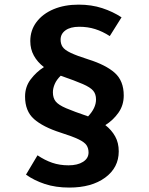

<svg xmlns="http://www.w3.org/2000/svg" viewBox="-20 -745 655 845"><path d="M326.2 -724.6Q382.6 -724.6 429.7 -709.2Q476.9 -693.8 514.9 -668.7L463.1 -586.2Q431.3 -606.7 399 -616.9Q366.7 -627.2 328.7 -627.2Q289.7 -627.2 268.2 -611.5Q246.7 -595.9 246.7 -570.8Q246.7 -551.8 255.6 -538.5Q264.6 -525.1 290.8 -512.6Q316.9 -500 368.7 -483.6Q445.6 -459.5 485.1 -424.4Q524.6 -389.2 524.6 -324.6Q524.6 -281.5 501 -248.5Q477.4 -215.4 443.6 -194.4Q471.3 -172.8 486.9 -144.6Q502.6 -116.4 502.6 -79Q502.6 -7.2 442.8 36.7Q383.1 80.5 285.1 80.5Q225.1 80.5 177.7 64.9Q130.3 49.2 94.4 23.6L145.1 -61.5Q176.9 -40 209.7 -28.7Q242.6 -17.4 281.5 -17.4Q321.5 -17.4 345.6 -32.8Q369.7 -48.2 369.7 -73.8Q369.7 -92.3 361 -105.6Q352.3 -119 325.9 -131.8Q299.5 -144.6 246.2 -161.5Q169.2 -186.2 129.7 -221Q90.3 -255.9 90.3 -320Q90.3 -363.1 114.9 -395.6Q139.5 -428.2 173.3 -449.7Q144.6 -471.8 129 -500.3Q113.3 -528.7 113.3 -564.1Q113.3 -611.8 140.5 -647.9Q167.7 -684.1 215.6 -704.4Q263.6 -724.6 326.2 -724.6ZM247.2 -411.8Q229.2 -394.4 221 -375.4Q212.8 -356.4 212.8 -339Q212.8 -313.8 225.1 -298.5Q237.4 -283.1 271 -268.7Q304.6 -254.4 367.7 -232.8Q402.6 -269.7 402.6 -307.2Q402.6 -330.8 390.3 -345.6Q377.9 -360.5 344.4 -375.1Q310.8 -389.7 247.2 -411.8Z"/></svg>

Font: Fira Code SemiBold
Style: Regular
Weight: 600
Designer: Carrois Corporate, Edenspiekermann AG, Nikita Prokopov
Foundry: Carrois Corporate, Edenspiekermann AG, Nikita Prokopov
Version: Version 6.002